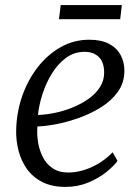

<svg xmlns="http://www.w3.org/2000/svg" viewBox="-20 -724 551 754"><path d="M441.5 -92Q427.5 -72.5 397.8 -48.5Q368 -24.5 326.8 -7.2Q285.5 10 237 10Q184 10 146.5 -9Q109 -28 86 -60.2Q63 -92.5 52.8 -132.2Q42.5 -172 43.5 -213Q45 -283 67.2 -346.8Q89.5 -410.5 128.2 -460.2Q167 -510 218.5 -539Q270 -568 330.5 -568Q377.5 -568 408 -552Q438.5 -536 453.5 -508.2Q468.5 -480.5 468.5 -446Q468.5 -399.5 443.2 -364Q418 -328.5 377.2 -303Q336.5 -277.5 290 -261Q243.5 -244.5 200 -236.2Q156.5 -228 127 -227.5Q124.5 -198.5 129.2 -167Q134 -135.5 147.8 -108Q161.5 -80.5 186.2 -63.5Q211 -46.5 248.5 -46.5Q276 -46.5 305.8 -55Q335.5 -63.5 365.5 -81Q395.5 -98.5 422.5 -126ZM312 -520.5Q271.5 -520.5 239.2 -496.8Q207 -473 183.8 -435.2Q160.5 -397.5 146.8 -354.5Q133 -311.5 129 -272.5Q161 -273.5 196.8 -281Q232.5 -288.5 266.5 -302.5Q300.5 -316.5 328.2 -336.2Q356 -356 372.5 -381.8Q389 -407.5 389 -438.5Q389 -479.5 368.2 -500Q347.5 -520.5 312 -520.5ZM218.5 -704H458.5L452 -648.5H211.5Z"/></svg>

Font: Merriweather Light 18pt Light
Style: Italic
Weight: 300
Italic angle: -7.8°
Version: Version 2.101